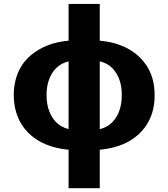

<svg xmlns="http://www.w3.org/2000/svg" viewBox="-20 -759 861 983"><path d="M482.4 8.3H337.9Q245.6 0.5 181.6 -36.1Q118.2 -72.3 84 -133.3Q51.3 -191.9 50.3 -272.9Q51.3 -352.5 84 -411.1Q117.7 -470.7 183.1 -507.3Q249 -544.9 339.4 -551.3H482.4Q573.7 -544.9 639.6 -507.3Q702.6 -471.7 737.8 -411.1Q772 -351.1 771.5 -272.9Q772.5 -193.4 738.3 -132.8Q704.6 -72.3 640.1 -35.6Q575.7 1 482.4 8.3ZM490.7 204.6H331.1V-738.8H490.7ZM351.6 -94.2H471.2Q512.2 -99.1 542.5 -122.1Q571.3 -144.5 587.9 -184.1Q604 -223.6 603.5 -272.9Q604 -321.3 587.9 -359.9Q571.3 -398.9 542.5 -421.4Q512.7 -443.8 471.2 -448.2H351.6Q310.1 -443.8 280.3 -421.4Q251 -399.4 234.4 -359.9Q218.3 -323.2 218.3 -272.9Q218.3 -221.2 234.4 -184.1Q251 -144 280.3 -122.1Q310.5 -99.1 351.6 -94.2Z"/></svg>

Font: My Font
Style: Regular
Weight: 500
Designer: Rasmus Andersson
Foundry: rsms
Version: Version 0.001